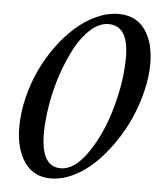

<svg xmlns="http://www.w3.org/2000/svg" viewBox="-50 -715 651 770"><g transform="rotate(5 275.0 -330.5)"><path d="M182.1 9.8Q112.8 9.8 75.9 -44.2Q39.1 -98.1 39.1 -185.1Q39.1 -241.2 53.2 -300.3Q67.4 -359.4 91.8 -412.6Q116.2 -465.8 150.9 -513.4Q185.5 -561 224.6 -595.7Q263.7 -630.4 308.3 -650.6Q353 -670.9 397 -670.9Q466.8 -670.9 503.7 -619.6Q540.5 -568.4 540.5 -481.9Q540.5 -430.7 526.6 -373Q512.7 -315.4 488.8 -261.5Q464.8 -207.5 430.4 -158Q396 -108.4 357.2 -71.3Q318.4 -34.2 272.7 -12.2Q227.1 9.8 182.1 9.8ZM218.8 -34.2Q274.9 -34.2 327.6 -111.3Q380.4 -188.5 410.6 -296.4Q440.9 -404.3 440.9 -500Q440.9 -627 360.4 -627Q324.2 -627 289.6 -596.7Q254.9 -566.4 228.3 -517.1Q201.7 -467.8 181.4 -407.5Q161.1 -347.2 150.4 -284.2Q139.6 -221.2 139.6 -167Q139.6 -34.2 218.8 -34.2Z"/></g></svg>

Font: Happy Times at the IKOB Italic
Style: Regular
Weight: 400
Designer: Lucas Le Bihan
Foundry: Lucas Le Bihan
Version: Version 1.000;PS 1.0;hotconv 1.0.88;makeotf.lib2.5.647800